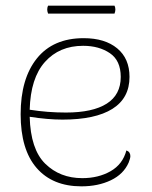

<svg xmlns="http://www.w3.org/2000/svg" viewBox="-20 -647 537 679"><path d="M441 -95Q441 -87 435 -72Q417 -31 372 -9.5Q327 12 268 12Q166 12 109.5 -53Q53 -118 53 -243Q53 -369 110.5 -440.5Q168 -512 276 -512Q351 -512 394.5 -476Q438 -440 438 -375Q438 -300 377.5 -262Q317 -224 201 -224Q149 -224 85 -234Q88 -119 140 -68Q192 -17 271 -17Q328 -17 371 -41.5Q414 -66 427 -115Q441 -110 441 -95ZM85 -259Q148 -249 213 -249Q308 -249 357.5 -280.5Q407 -312 407 -375Q407 -433 368.5 -459Q330 -485 274 -485Q190 -485 139 -428Q88 -371 85 -259ZM385 -627Q388 -621 388 -613Q388 -607 385 -599H150Q147 -607 147 -613Q147 -621 150 -627Z"/></svg>

Font: Arima Madurai Thin
Style: Regular
Weight: 250
Designer: Joana Correia and Natanael Gama
Foundry: NDISCOVER
Version: Version 1.019; ttfautohint (v1.5) -l 7 -r 28 -G 50 -x 13 -D 